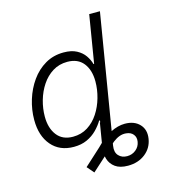

<svg xmlns="http://www.w3.org/2000/svg" viewBox="-132 -834 1013 1141"><g transform="rotate(-15 374.5 -263.0)"><path d="M513.7 202.6Q464.8 202.6 436.3 182.1Q407.7 161.6 397.7 128.7Q387.7 95.7 393.6 59.1L418 -88.9H483.4L458 64.9Q451.7 104 471.2 125.2Q490.7 146.5 523.4 146.5Q554.2 146.5 577.1 127.9Q600.1 109.4 605 80.1Q609.9 53.2 595 34.7Q580.1 16.1 550.8 13.7Q530.8 11.7 511 18.8Q491.2 25.9 470.7 41.7Q450.2 57.6 427.2 83L309.6 189.5L272.9 147L375 53.7Q423.3 3.4 469.5 -20Q515.6 -43.5 558.1 -43.5Q616.7 -43.5 648.9 -9.3Q681.2 24.9 672.4 79.6Q663.6 134.8 620.1 168.7Q576.7 202.6 513.7 202.6ZM232.4 11.2Q145 11.2 95 -47.4Q44.9 -106 44.9 -204.1Q44.9 -266.6 63.7 -327.6Q82.5 -388.7 117.7 -438.2Q152.8 -487.8 203.1 -517.3Q253.4 -546.9 316.9 -546.9Q365.2 -546.9 396.7 -530Q428.2 -513.2 446 -487.3Q463.9 -461.4 471.2 -434.1H475.1L523.4 -727.5H589.4L468.8 0H404.8L421.9 -100.6H416.5Q399.9 -72.8 374.3 -46.9Q348.6 -21 313.5 -4.9Q278.3 11.2 232.4 11.2ZM242.7 -48.3Q293.9 -48.3 333.5 -73.5Q373 -98.6 400.1 -140.1Q427.2 -181.6 441.4 -231.9Q455.6 -282.2 455.6 -331.5Q455.6 -402.3 421.9 -444.8Q388.2 -487.3 323.7 -487.3Q272.9 -487.3 233.4 -462.6Q193.8 -438 166.5 -397Q139.2 -356 125 -306.4Q110.8 -256.8 110.8 -207Q110.8 -136.2 144.5 -92.3Q178.2 -48.3 242.7 -48.3Z"/></g></svg>

Font: Inter 18pt Light
Style: Italic
Weight: 300
Italic angle: -9.3988°
Designer: Rasmus Andersson
Foundry: rsms
Version: Version 4.001;git-66647c0bb